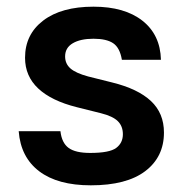

<svg xmlns="http://www.w3.org/2000/svg" viewBox="-20 -545 547 575"><path d="M345 -366Q339 -402 319 -415.5Q299 -429 260 -429Q221 -429 198 -415.5Q175 -402 175 -376Q175 -354 191 -340Q207 -326 244 -316L316 -298Q393 -279 432 -242.5Q471 -206 471 -148Q471 -75 415 -32.5Q359 10 252 10Q153 10 97.5 -32Q42 -74 36 -152H161Q165 -117 185.5 -102Q206 -87 250 -87Q308 -87 328 -102Q348 -117 348 -143Q348 -167 333 -182Q318 -197 282 -206L210 -224Q134 -243 94.5 -280Q55 -317 55 -372Q55 -442 109.5 -483.5Q164 -525 260 -525Q353 -525 406.5 -483Q460 -441 462 -366Z"/></svg>

Font: 42dot Sans Light
Style: Bold
Weight: 700
Version: Version 1.000